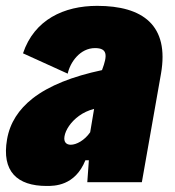

<svg xmlns="http://www.w3.org/2000/svg" viewBox="-30 -613 588 646"><path d="M296.9 -593.3C185.1 -593.3 85.4 -546.9 47.4 -433.6L197.8 -365.2C206.1 -403.8 239.7 -451.2 289.6 -451.2C332 -451.2 332 -426.8 313.5 -377.9L313 -377C214.4 -356 135.3 -325.2 79.6 -281.7C33.2 -245.1 3.4 -200.2 -6.3 -144C-24.9 -36.6 27.3 12.7 127 12.7C152.3 12.7 222.2 13.2 257.3 -73.7H269L263.7 0H447.3L511.7 -365.2C540 -527.8 450.7 -593.3 296.9 -593.3ZM208 -126C193.4 -126 183.6 -134.8 187 -154.3C190.4 -175.3 207.5 -202.6 235.8 -223.1C250 -233.4 267.1 -241.7 286.6 -246.6L273.4 -168C254.4 -140.6 227.1 -126 208 -126Z"/></svg>

Font: Decalotype Black Italic
Style: Regular
Weight: 900
Italic angle: -10°
Designer: Alfredo Marco Pradil
Foundry: Alfredo Marco Pradil
Version: Version 1.0